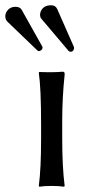

<svg xmlns="http://www.w3.org/2000/svg" viewBox="-66 -705 346 728"><path d="M-7.8 -679.2Q9.8 -679.2 16.1 -668L94.2 -528.8Q95.2 -527.8 95.2 -524.9Q95.2 -518.6 90.3 -514.9Q85.4 -511.2 82 -511.2Q78.1 -511.2 75.2 -514.2L-39.1 -624Q-45.9 -632.3 -45.9 -643.1Q-45.9 -657.2 -35.2 -668.2Q-24.4 -679.2 -7.8 -679.2ZM127.9 -685.1Q144.5 -685.1 150.9 -670.9L213.9 -527.8Q214.8 -525.9 214.8 -522Q214.8 -518.6 211.7 -513.7Q208.5 -508.8 201.2 -508.8Q197.3 -508.8 193.8 -512.2L91.8 -632.8Q85.9 -638.7 85.9 -648.9Q85.9 -662.1 96.2 -673.6Q106.4 -685.1 127.9 -685.1ZM89.8 -234.9Q89.8 -369.6 81.1 -429.2L83 -432.1Q98.1 -431.2 126 -431.2Q153.8 -431.2 169.9 -433.1Q175.8 -433.1 177.5 -431.2Q179.2 -429.2 179.2 -422.9Q169.9 -333.5 169.9 -251V-180.2Q169.9 -71.8 179.2 0L176.8 2.9Q158.2 0 129.9 0Q101.6 0 83 2.9L81.1 0Q89.8 -64.9 89.8 -180.2Z"/></svg>

Font: Linux Biolinum G
Style: Regular
Weight: 400
Designer: Philipp H. Poll
Foundry: Philipp H. Poll
Version: Version 1.1.0 ; ttfautohint (v1.6)